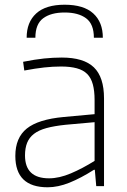

<svg xmlns="http://www.w3.org/2000/svg" viewBox="-20 -789 540 814"><path d="M182 5Q45 5 45 -128Q45 -205 93.5 -244Q142 -283 250 -293L381 -305V-365Q381 -404 373.5 -431.5Q366 -459 349.5 -475.5Q333 -492 305.5 -499.5Q278 -507 239 -507Q204 -507 167.5 -503Q131 -499 83 -490L78 -527Q128 -537 166.5 -541Q205 -545 242 -545Q335 -545 378 -503.5Q421 -462 421 -372V0H388L382 -69H378Q323 -34 274.5 -14.5Q226 5 182 5ZM188 -33Q231 -33 280.5 -54Q330 -75 381 -107V-271L258 -260Q210 -255 177 -246Q144 -237 124 -221.5Q104 -206 95 -183.5Q86 -161 86 -130Q86 -33 188 -33ZM93 -629Q93 -695 133.5 -732Q174 -769 254 -769Q335 -769 375.5 -732Q416 -695 416 -629H378Q378 -687 345 -711.5Q312 -736 254 -736Q196 -736 163 -711.5Q130 -687 130 -629Z"/></svg>

Font: Encode Sans Normal
Style: Thin
Weight: 100
Designer: Pablo Impallari, Andres Torresi
Foundry: Pablo Impallari, Andres Torresi
Version: Version 1.000; ttfautohint (v1.00) -l 8 -r 50 -G 200 -x 14 -